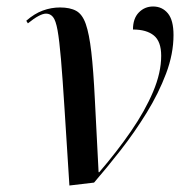

<svg xmlns="http://www.w3.org/2000/svg" viewBox="-20 -563 563 592"><path d="M194 9Q185 -132 179 -227Q173 -322 168 -380.5Q163 -439 157.5 -469.5Q152 -500 143.5 -510.5Q135 -521 122 -521Q103 -521 66 -491L61 -499Q86 -521 112 -530.5Q138 -540 165 -540Q196 -540 215 -529.5Q234 -519 244.5 -489Q255 -459 261.5 -403Q268 -347 272.5 -256Q277 -165 284 -32H286Q341 -96 384 -158.5Q427 -221 452 -280Q477 -339 477 -391Q477 -435 454.5 -453.5Q432 -472 390 -472Q390 -506 408 -524.5Q426 -543 452 -543Q480 -543 497.5 -522Q515 -501 515 -455Q515 -397 492 -336Q469 -275 432 -215Q395 -155 352 -100Q309 -45 270 0Z"/></svg>

Font: Noto Serif Display SemiCondensed Medium
Style: Italic
Weight: 500
Width: 4
Italic angle: -12°
Designer: Monotype Design Team
Foundry: Monotype Imaging Inc.
Version: Version 2.009